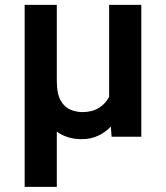

<svg xmlns="http://www.w3.org/2000/svg" viewBox="-20 -554 672 778"><path d="M79.9 -534.4H210.2V-225.9Q210.2 -174 225.7 -146.8Q241.1 -119.7 265.1 -109.7Q289.1 -99.8 313.9 -99.8Q353 -99.8 380.1 -116.5Q407.3 -133.2 422.2 -161.6V-534.4H552.6V0H432.2L429 -41.2Q406.2 -17 376.6 -3.6Q346.9 9.9 311.1 9.9Q282.7 9.9 257.1 2.5Q231.5 -5 210.2 -20.6V203.1H79.9Z"/></svg>

Font: Interface
Style: Bold
Weight: 700
Designer: Rasmus Andersson
Foundry: rsms
Version: Version 1.8